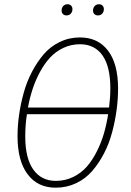

<svg xmlns="http://www.w3.org/2000/svg" viewBox="-20 -868 611 898"><path d="M291 -795.9Q280.8 -795.9 274.4 -802.2Q268.1 -808.6 268.1 -818.8Q268.1 -831.1 275.6 -839.6Q283.2 -848.1 295.9 -848.1Q306.2 -848.1 312.5 -841.8Q318.8 -835.4 318.8 -825.2Q318.8 -813 311.3 -804.4Q303.7 -795.9 291 -795.9ZM438 -795.9Q427.7 -795.9 421.4 -802.2Q415 -808.6 415 -818.8Q415 -831.1 422.6 -839.6Q430.2 -848.1 442.9 -848.1Q453.1 -848.1 459.5 -841.8Q465.8 -835.4 465.8 -825.2Q465.8 -813 458.3 -804.4Q450.7 -795.9 438 -795.9ZM354 -692.9Q438 -692.9 485.1 -631.3Q532.2 -569.8 532.2 -454.1Q532.2 -404.8 525.4 -353.8Q518.6 -302.7 504.6 -250Q490.7 -197.3 466.8 -151.1Q442.9 -105 411.6 -68.6Q380.4 -32.2 336.2 -11.2Q292 9.8 240.2 9.8Q156.2 9.8 109.1 -53Q62 -115.7 62 -231Q62 -278.8 69.1 -329.6Q76.2 -380.4 90.6 -432.9Q105 -485.4 129.2 -531.5Q153.3 -577.6 184.3 -614Q215.3 -650.4 259.3 -671.6Q303.2 -692.9 354 -692.9ZM354 -661.1Q312.5 -661.1 276.4 -644Q240.2 -627 214.1 -598.6Q188 -570.3 167 -531.5Q146 -492.7 132.6 -451.7Q119.1 -410.6 110.8 -365.2H490.2Q496.1 -413.6 496.1 -455.1Q496.1 -557.1 459.2 -609.1Q422.4 -661.1 354 -661.1ZM241.2 -22Q285.2 -22 322.8 -40.5Q360.4 -59.1 386.5 -89.1Q412.6 -119.1 433.3 -160.6Q454.1 -202.1 466.3 -244.6Q478.5 -287.1 485.8 -334H106Q98.1 -284.7 98.1 -230Q98.1 -127.9 135.7 -75Q173.3 -22 241.2 -22Z"/></svg>

Font: Fira Sans Compressed UltraLight
Style: Italic
Weight: 200
Width: 3
Italic angle: -8°
Designer: Carrois Corporate & Edenspiekermann AG
Foundry: Carrois Corporate GbR & Edenspiekermann AG
Version: Version 4.203;PS 004.203;hotconv 1.0.88;makeotf.lib2.5.64775